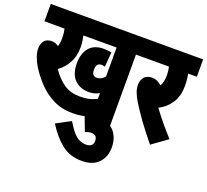

<svg xmlns="http://www.w3.org/2000/svg" viewBox="-146 -801 1346 1248"><g transform="rotate(20 527.0 -177.0)"><path d="M633 -502V0H499V-27Q471 -14 440 -8.5Q409 -3 374 -3Q300 -3 241 -32.5Q182 -62 137 -109.5Q92 -157 60 -209Q22 -273 22 -323Q22 -353 38 -375Q54 -397 90 -397Q116 -397 138 -380Q146 -409 146 -441Q146 -474 139 -502H0V-622H702V-502ZM444 -273Q474 -273 499 -301V-502H269Q273 -486 276 -466.5Q279 -447 279 -425Q279 -360 253.5 -314.5Q228 -269 187 -240Q229 -180 274.5 -150.5Q320 -121 383 -121Q416 -121 442 -126.5Q468 -132 499 -147V-187Q467 -168 426 -168Q368 -168 329.5 -205Q291 -242 291 -319Q291 -386 324.5 -426Q358 -466 425 -466Q438 -466 453 -464.5Q468 -463 478 -460L470 -359Q457 -363 445 -363Q410 -363 410 -317Q410 -292 419.5 -282.5Q429 -273 444 -273Z M456 -13Q503 -33 552 -33Q618 -33 655 10Q692 53 692 120Q692 185 652.5 226.5Q613 268 536 268Q454 268 396.5 222Q339 176 291 99L390 46Q417 91 439 115.5Q461 140 482.5 149.5Q504 159 528 159Q552 159 564 147.5Q576 136 576 118Q576 75 536 75Q515 75 493 85Z M1026 -60 919 17Q859 -56 819 -112Q779 -168 750 -215Q731 -246 721.5 -272Q712 -298 712 -323Q712 -352 729 -374.5Q746 -397 785 -397Q821 -397 851 -368Q868 -398 868 -443Q868 -476 861 -502H690V-622H1054V-502H994Q997 -487 999.5 -467Q1002 -447 1002 -422Q1002 -350 971.5 -302Q941 -254 888 -227Q914 -191 950.5 -146.5Q987 -102 1026 -60Z"/></g></svg>

Font: Noto Sans ExtraCondensed ExtraBold
Style: Italic
Weight: 800
Width: 2
Italic angle: -12°
Designer: Monotype Design Team
Foundry: Monotype Imaging Inc.
Version: Version 2.013; ttfautohint (v1.8.4.7-5d5b)